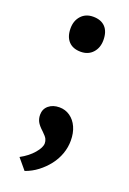

<svg xmlns="http://www.w3.org/2000/svg" viewBox="-141 -587 554 824"><g transform="rotate(20 136.0 -175.5)"><path d="M44 137Q81 117 103.5 90.5Q126 64 126 45Q126 35 121.5 25.5Q117 16 100 0Q79 -19 72 -33Q65 -47 65 -64Q65 -90 84 -106Q103 -122 133 -122Q160 -122 181.5 -107Q203 -92 215 -65.5Q227 -39 227 -4Q227 27 216.5 56.5Q206 86 186.5 111Q167 136 141.5 155.5Q116 175 85 186ZM61 -457Q61 -492 81.5 -514.5Q102 -537 136 -537Q172 -537 191.5 -516.5Q211 -496 211 -457Q211 -422 190.5 -399.5Q170 -377 136 -377Q100 -377 80.5 -398Q61 -419 61 -457Z"/></g></svg>

Font: Mach Medium
Style: Regular
Weight: 500
Version: Version 1.002